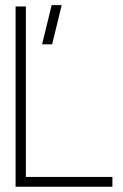

<svg xmlns="http://www.w3.org/2000/svg" viewBox="-20 -708 466 728"><path d="M139.6 -540 175.8 -688.5H213.9L177.7 -540ZM39.1 0V-683.6H78.1V-37.1H406.2V0Z"/></svg>

Font: Post No Bills Jaffna Light
Style: Regular
Weight: 300
Designer: Kosala Senevirathne, Siva Puranthara, Lasantha Premarathna, Tharique Azeez
Foundry: Mooniak
Version: Version 1.220 ; ttfautohint (v1.6)